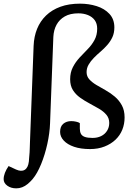

<svg xmlns="http://www.w3.org/2000/svg" viewBox="-68 -802 751 1051"><path d="M439 -47Q465 -47 485.5 -57Q506 -67 518 -86Q530 -105 530 -129Q530 -155 514.5 -173.5Q499 -192 474.5 -206.5Q450 -221 422.5 -235.5Q395 -250 370.5 -267.5Q346 -285 331 -309Q316 -333 316 -368Q316 -405 330.5 -433.5Q345 -462 367 -486Q389 -510 411.5 -532.5Q434 -555 449 -582.5Q464 -610 464 -645Q464 -673 450.5 -691.5Q437 -710 413.5 -719.5Q390 -729 361 -729Q316 -729 286.5 -712Q257 -695 241.5 -666.5Q226 -638 224 -600L206 -127Q204 -73 191 -14Q178 45 157 96.5Q136 148 110 179Q97 194 83 205.5Q69 217 53.5 223Q38 229 21 229Q-8 229 -28 214.5Q-48 200 -48 179Q-48 162 -41 144Q-34 126 -21 107L20 126Q49 139 67.5 127.5Q86 116 90 82Q91 68 92 56Q93 44 94 32.5Q95 21 95 7.5Q95 -6 96 -23L116 -551Q118 -602 135 -644Q152 -686 184 -717Q216 -748 262.5 -765Q309 -782 370 -782Q418 -782 461 -768.5Q504 -755 531 -726Q558 -697 558 -652Q558 -622 547.5 -599Q537 -576 519.5 -556Q502 -536 482 -519Q462 -502 445 -484.5Q428 -467 417 -448Q406 -429 406 -407Q406 -384 421 -367.5Q436 -351 459.5 -337Q483 -323 510 -308Q537 -293 560.5 -273Q584 -253 599 -225.5Q614 -198 614 -159Q614 -123 601.5 -92Q589 -61 564.5 -37.5Q540 -14 504.5 0Q469 14 425 14Q374 14 337.5 1.5Q301 -11 281 -32.5Q261 -54 261 -80Q261 -110 278.5 -124.5Q296 -139 322 -139Q335 -139 348.5 -136Q362 -133 369 -128V-98Q369 -81 375 -69.5Q381 -58 396.5 -52.5Q412 -47 439 -47Z"/></svg>

Font: Literata Medium
Style: Italic
Weight: 500
Italic angle: -2°
Designer: Latin by Veronika Burian and Jose Scaglione. Greek by Irene Vlachou. Cyrillic by Vera Evstafieva
Foundry: TypeTogether
Version: Version 3.103;gftools[0.9.29]